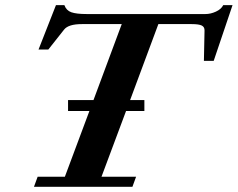

<svg xmlns="http://www.w3.org/2000/svg" viewBox="-20 -717 913 737"><path d="M110.4 0 124.5 -38.6H229L323.2 -291H241.2V-333H338.9L447.3 -624.5H294.4Q242.7 -624.5 226.1 -603.5L165.5 -526.9H127.9L194.8 -697.3H227.1Q234.4 -676.8 253.9 -669.9Q273.4 -663.1 313 -663.1H768.6Q788.6 -663.1 808.8 -672.4Q829.1 -681.6 836.9 -697.3H872.6L800.3 -483.4H762.7L765.1 -599.6Q765.6 -613.3 754.6 -618.9Q743.7 -624.5 715.8 -624.5H587.9L479.5 -333H534.2V-291H463.9L369.6 -38.6H502.4L488.3 0Z"/></svg>

Font: Elstob 8pt
Style: Bold Italic
Weight: 700
Italic angle: -20°
Designer: Peter S. Baker
Version: Version 1.015